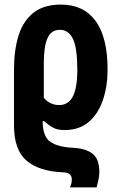

<svg xmlns="http://www.w3.org/2000/svg" viewBox="-20 -577 525 837"><path d="M285 240Q289 231 291 223Q293 215 293 206Q293 191 284.5 183Q276 175 253 174Q151 170 96 123.5Q41 77 41 -31V-274Q41 -359 61 -422.5Q81 -486 126 -521.5Q171 -557 246 -557Q344 -557 396.5 -486Q449 -415 449 -273Q449 -202 429 -142Q409 -82 367.5 -46Q326 -10 261 -10Q230 -10 210.5 -21Q191 -32 172 -49H166Q166 18 199 41Q232 64 296 67Q354 70 383.5 93Q413 116 413 173Q413 191 409 208Q405 225 401 240ZM238 -119Q278 -119 297.5 -156.5Q317 -194 317 -273Q317 -368 298 -407.5Q279 -447 241 -447Q204 -447 187.5 -411.5Q171 -376 171 -302V-150Q199 -119 238 -119Z"/></svg>

Font: Noto Sans ExtraCondensed
Style: Bold
Weight: 700
Width: 2
Designer: Monotype Design Team
Foundry: Monotype Imaging Inc.
Version: Version 2.013; ttfautohint (v1.8.4.7-5d5b)